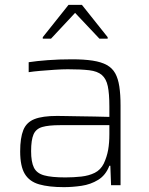

<svg xmlns="http://www.w3.org/2000/svg" viewBox="-20 -762 613 790"><path d="M243 8Q181 8 141 -3.5Q101 -15 82 -46.5Q63 -78 63 -139Q63 -195 76 -227Q89 -259 122 -272Q155 -285 215 -285Q226 -285 250.5 -284.5Q275 -284 306.5 -283.5Q338 -283 370 -282.5Q402 -282 430 -281V-323Q430 -377 423.5 -407.5Q417 -438 399 -453.5Q381 -469 347 -473Q313 -477 259 -477Q236 -477 205.5 -475Q175 -473 146 -470.5Q117 -468 98 -465V-506Q130 -511 176.5 -514.5Q223 -518 276 -518Q326 -518 361.5 -512.5Q397 -507 419.5 -494.5Q442 -482 454 -460.5Q466 -439 471 -406Q476 -373 476 -328V0H437L434 -80H430Q415 -41 384 -22Q353 -3 315.5 2.5Q278 8 243 8ZM249 -32Q283 -32 314.5 -35.5Q346 -39 370 -51Q394 -63 407 -89Q420 -117 425 -145.5Q430 -174 430 -210V-247H227Q180 -247 154 -239.5Q128 -232 118 -209Q108 -186 108 -140Q108 -96 119.5 -72.5Q131 -49 161.5 -40.5Q192 -32 249 -32ZM156 -603V-609L262 -742H317L423 -609V-603H389L289 -709L190 -603Z"/></svg>

Font: Saira Thin ExtraLight
Style: Regular
Weight: 250
Version: Version 1.101